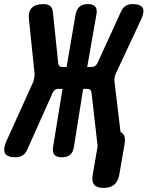

<svg xmlns="http://www.w3.org/2000/svg" viewBox="-82 -760 722 940"><path d="M52 -29Q44 -9 29 0.5Q14 10 -6 10Q-47 10 -57.5 -9.5Q-68 -29 -51 -68L78 -353Q83 -365 85.5 -377Q88 -389 87 -401L60 -663Q55 -702 73 -721Q91 -740 132 -740Q152 -740 163.5 -730.5Q175 -721 177 -701L203 -450Q204 -441 209 -436.5Q214 -432 224 -432H244L288 -689Q293 -715 307.5 -727.5Q322 -740 348 -740Q374 -740 384.5 -727.5Q395 -715 390 -689L345 -432H365Q375 -432 382.5 -436.5Q390 -441 395 -451L510 -702Q518 -721 532 -730.5Q546 -740 566 -740Q606 -740 616.5 -721.5Q627 -703 609 -665L487 -404Q481 -392 479 -380Q477 -368 479 -356L508 -114Q516 -110 521 -104Q534 -88 528 -55L502 95Q496 128 477 144Q458 160 425 160Q392 160 379 144Q366 128 372 95L396 -44L366 -307Q364 -316 359.5 -320.5Q355 -325 345 -325H325L280 -41Q276 -15 261.5 -2.5Q247 10 221 10Q195 10 184 -2.5Q173 -15 178 -41L224 -325H204Q194 -325 187.5 -320.5Q181 -316 176 -306Z"/></svg>

Font: Maple Mono NL ExtraBold
Style: Italic
Weight: 800
Italic angle: -10°
Monospace: yes
Designer: subframe7536
Version: Version 7.000